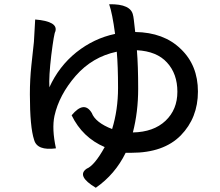

<svg xmlns="http://www.w3.org/2000/svg" viewBox="-20 -817 1040 906"><path d="M495 -797Q599 -799 608 -744Q610 -742 618 -666Q753 -664 833 -586Q914 -509 914 -385Q914 -261 833 -178Q752 -96 600 -96H573Q523 6 432 69Q339 13 389 -21Q426 -36 474 -123Q369 -168 318 -273Q377 -344 413 -284Q430 -239 509 -208Q537 -299 537 -402Q537 -506 531 -573Q416 -549 337 -459Q259 -369 237 -270Q224 -209 244 -117Q155 -105 141 -157Q121 -217 121 -372Q121 -442 128 -508L140 -619L146 -725Q256 -716 241 -668Q235 -660 222 -557Q210 -455 213 -405Q258 -504 340 -570Q423 -636 523 -657Q510 -755 495 -797ZM626 -580Q632 -507 632 -398Q632 -289 607 -192Q705 -194 761 -247Q817 -300 817 -384Q817 -469 768 -522Q720 -575 626 -580Z"/></svg>

Font: Swei Half Moon CJK TC
Style: Medium
Weight: 500
Version: Version 2.125